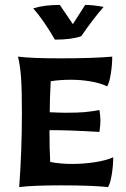

<svg xmlns="http://www.w3.org/2000/svg" viewBox="-20 -757 513 780"><path d="M69 -300Q69 -392 65.5 -441.5Q62 -491 53 -527Q108 -520 223 -520Q360 -520 436 -527Q436 -494 430 -456.5Q424 -419 415 -406Q390 -419 350 -426Q310 -433 268 -433Q223 -433 186 -427Q182 -349 182 -301Q224 -299 247 -299Q297 -299 324 -301.5Q351 -304 384 -310Q388 -284 388 -266Q388 -251 384 -221Q252 -229 181 -228Q181 -149 184 -99Q226 -91 273 -91Q319 -91 365 -98Q411 -105 440 -118Q440 -85 434 -48Q428 -11 419 3Q352 -4 228 -4Q114 -4 58 3Q69 -146 69 -300ZM115 -723Q158 -737 223 -737L276 -659L326 -737Q358 -737 401 -729Q359 -681 310 -610Q272 -596 203 -596Q182 -633 158 -667.5Q134 -702 115 -723Z"/></svg>

Font: Mirza SemiBold
Style: Regular
Weight: 600
Designer: Arabic design by Kourosh Beigpour, Latin design by Eduardo Tunni, engineering by Lasse Fister
Version: Version 1.0010g